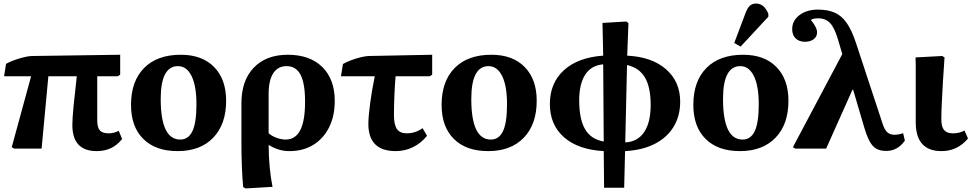

<svg xmlns="http://www.w3.org/2000/svg" viewBox="-20 -836 5465 1080"><path d="M524 14Q387 14 387 -133Q387 -170 394 -241.5Q401 -313 412 -407H252L214 0H60L46 -8L155 -407H3L14 -477Q31 -487 58.5 -497Q86 -507 114 -514Q142 -521 160 -521L656 -528V-416L643 -407H527Q527 -350 527 -289.5Q527 -229 527 -159Q527 -119 541.5 -102.5Q556 -86 592 -86Q620 -86 648 -100L667 -54Q639 -19 603.5 -2.5Q568 14 524 14Z M979 14Q855 14 786 -54.5Q717 -123 717 -246Q717 -379 790.5 -453.5Q864 -528 997 -528Q1117 -528 1184.5 -459Q1252 -390 1252 -269Q1252 -137 1179.5 -61.5Q1107 14 979 14ZM994 -51Q1040 -51 1062.5 -98.5Q1085 -146 1085 -249Q1085 -353 1057.5 -408.5Q1030 -464 981 -464Q884 -464 884 -279Q884 -51 994 -51Z M1361 224 1348 216Q1343 167 1340.5 100Q1338 33 1338 -26V-256Q1338 -383 1407.5 -455.5Q1477 -528 1599 -528Q1723 -528 1793 -459Q1863 -390 1863 -268Q1863 -183 1831 -119.5Q1799 -56 1742 -21Q1685 14 1609 14Q1575 14 1545.5 4.5Q1516 -5 1493 -20H1491Q1492 111 1513 215ZM1587 -51Q1641 -51 1668.5 -103Q1696 -155 1696 -264Q1696 -367 1670.5 -415.5Q1645 -464 1592 -464Q1543 -464 1517 -424Q1491 -384 1491 -307V-87Q1506 -72 1534 -61.5Q1562 -51 1587 -51Z M2206 14Q2052 14 2052 -139Q2052 -177 2061.5 -250.5Q2071 -324 2088 -407H1898L1909 -476Q1928 -487 1954.5 -497Q1981 -507 2007.5 -513.5Q2034 -520 2052 -521L2411 -528V-416L2398 -407H2205Q2201 -357 2198.5 -298.5Q2196 -240 2196 -187Q2196 -134 2213 -110Q2230 -86 2268 -86Q2316 -86 2357 -115L2382 -72Q2348 -30 2302.5 -8Q2257 14 2206 14Z M2726 14Q2602 14 2533 -54.5Q2464 -123 2464 -246Q2464 -379 2537.5 -453.5Q2611 -528 2744 -528Q2864 -528 2931.5 -459Q2999 -390 2999 -269Q2999 -137 2926.5 -61.5Q2854 14 2726 14ZM2741 -51Q2787 -51 2809.5 -98.5Q2832 -146 2832 -249Q2832 -353 2804.5 -408.5Q2777 -464 2728 -464Q2631 -464 2631 -279Q2631 -51 2741 -51Z M3378 220 3376 14Q3232 6 3152.5 -64Q3073 -134 3073 -251Q3073 -369 3152 -441Q3231 -513 3373 -523L3369 -707L3503 -715L3515 -706L3508 -523Q3647 -516 3726.5 -446.5Q3806 -377 3806 -264Q3806 -183 3768.5 -122Q3731 -61 3661.5 -26Q3592 9 3496 14L3491 220ZM3376 -40 3373 -474Q3307 -469 3272.5 -417Q3238 -365 3238 -272Q3238 -165 3271.5 -108.5Q3305 -52 3376 -40ZM3497 -35Q3566 -38 3603 -92.5Q3640 -147 3640 -245Q3640 -346 3607.5 -400.5Q3575 -455 3507 -470Z M4142 14Q4018 14 3949 -54.5Q3880 -123 3880 -246Q3880 -379 3953.5 -453.5Q4027 -528 4160 -528Q4280 -528 4347.5 -459Q4415 -390 4415 -269Q4415 -137 4342.5 -61.5Q4270 14 4142 14ZM4157 -51Q4203 -51 4225.5 -98.5Q4248 -146 4248 -249Q4248 -353 4220.5 -408.5Q4193 -464 4144 -464Q4047 -464 4047 -279Q4047 -51 4157 -51ZM4146 -574 4110 -594 4173 -761Q4184 -791 4197.5 -803.5Q4211 -816 4233 -816Q4279 -816 4302 -758V-742Z M5060 -87 5070 -45Q5029 13 4965 13Q4932 13 4910 1Q4888 -11 4871.5 -41.5Q4855 -72 4839 -127L4779 -331H4775L4627 0H4453L4440 -8L4718 -532L4693 -616Q4674 -680 4649 -706.5Q4624 -733 4582 -733Q4555 -733 4541 -724Q4576 -682 4576 -654Q4576 -630 4557 -615.5Q4538 -601 4508 -601Q4475 -601 4455.5 -620Q4436 -639 4436 -672Q4436 -720 4477 -751Q4518 -782 4581 -782Q4637 -782 4676 -764.5Q4715 -747 4743 -706.5Q4771 -666 4794 -597L4944 -142Q4955 -107 4970.5 -92.5Q4986 -78 5011 -78Q5036 -78 5060 -87Z M5276 14Q5131 14 5131 -148Q5131 -171 5131 -210Q5131 -249 5131 -294.5Q5131 -340 5131 -384Q5131 -428 5131 -462.5Q5131 -497 5130 -513L5280 -521L5293 -513Q5288 -445 5284 -377.5Q5280 -310 5277.5 -254Q5275 -198 5275 -165Q5275 -123 5290.5 -104.5Q5306 -86 5340 -86Q5378 -86 5405 -102L5425 -57Q5366 14 5276 14Z"/></svg>

Font: Literata 36pt
Style: Bold
Weight: 700
Designer: Latin by Veronika Burian and Jose Scaglione. Greek by Irene Vlachou. Cyrillic by Vera Evstafieva.
Foundry: TypeTogether
Version: Version 3.002